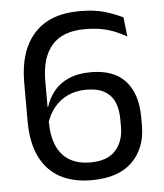

<svg xmlns="http://www.w3.org/2000/svg" viewBox="-49 -694 639 750"><g transform="rotate(-5 270.0 -319.0)"><path d="M280 12Q207.5 12 156.2 -16.2Q105 -44.5 78 -100.5Q51 -156.5 51 -239V-391.5Q51 -514.5 111.8 -582.2Q172.5 -650 291 -650Q350 -650 390.8 -637.5Q431.5 -625 459.5 -610.5L468 -535Q446.5 -547.5 422.8 -557.2Q399 -567 370.2 -572.5Q341.5 -578 304 -578Q218 -578 175.8 -530Q133.5 -482 133.5 -389V-230Q133.5 -172.5 151 -134Q168.5 -95.5 201.5 -76.5Q234.5 -57.5 281.5 -57.5Q348.5 -57.5 380.5 -93.2Q412.5 -129 412.5 -185V-215Q412.5 -254.5 400.2 -282.8Q388 -311 361 -326.5Q334 -342 290.5 -342Q249.5 -342 217.2 -327Q185 -312 162.8 -284.2Q140.5 -256.5 129.5 -218.5L121.5 -288.5H136Q146.5 -322.5 168.8 -349.8Q191 -377 227 -392.8Q263 -408.5 314 -408.5Q404 -408.5 449.2 -358Q494.5 -307.5 494.5 -216.5V-184Q494.5 -95.5 440.5 -41.8Q386.5 12 280 12Z"/></g></svg>

Font: Anek Latin Medium
Style: Regular
Weight: 400
Version: Version 1.003